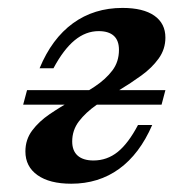

<svg xmlns="http://www.w3.org/2000/svg" viewBox="-20 -448 475 480"><path d="M37.9 -186.3 47.6 -222.6H393.5L383.9 -186.3ZM158.1 11.3Q104 11.3 73.8 -10.1Q43.5 -31.5 43.5 -69.4Q43.5 -99.2 60.5 -121.8Q77.4 -144.4 104 -162.5Q130.6 -180.6 160.5 -197.2Q190.3 -213.7 217.3 -231.9Q244.4 -250 260.9 -271.8Q277.4 -293.5 277.4 -323.4Q277.4 -346.8 264.5 -358.5Q251.6 -370.2 226.6 -370.2Q194.4 -370.2 166.5 -347.2Q138.7 -324.2 113.7 -277.4H79Q109.7 -351.6 162.5 -389.9Q215.3 -428.2 286.3 -428.2Q337.9 -428.2 365.7 -408.9Q393.5 -389.5 393.5 -354Q393.5 -325 376.6 -301.6Q359.7 -278.2 333.5 -259.3Q307.3 -240.3 277.4 -222.2Q247.6 -204 221 -185.5Q194.4 -166.9 177.4 -144.8Q160.5 -122.6 160.5 -94.4Q160.5 -71 174.2 -58.9Q187.9 -46.8 213.7 -46.8Q247.6 -46.8 274.2 -68.1Q300.8 -89.5 325 -135.5H360.5Q329 -62.9 277.8 -25.8Q226.6 11.3 158.1 11.3Z"/></svg>

Font: Playfair 9pt
Style: Bold Italic
Weight: 700
Italic angle: -15.6°
Designer: Claus Eggers Sørensen
Foundry: Claus Eggers Sørensen
Version: Version 2.203